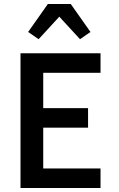

<svg xmlns="http://www.w3.org/2000/svg" viewBox="-20 -935 590 955"><path d="M82 0V-670H480V-573H195V-397H418V-300H195V-97H480V0ZM172 -740 120 -776 218 -915H332L430 -776L378 -740L275 -852Z"/></svg>

Font: Lode
Style: Bold
Weight: 700
Monospace: yes
Designer: Belleve Invis
Foundry: Belleve Invis
Version: Version 29.2.0; ttfautohint (v1.8.3)